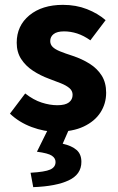

<svg xmlns="http://www.w3.org/2000/svg" viewBox="-20 -528 483 787"><path d="M211.3 12Q161.7 12 110 -7.2Q58.2 -26.5 20.8 -62.2L83.3 -144.9Q117.4 -118.2 150.9 -107.5Q184.3 -96.7 214.9 -96.7Q247.8 -96.7 262.7 -108.4Q277.6 -120 277.6 -139.4Q277.6 -155.8 264.5 -166.9Q251.3 -178 229.6 -186.6Q207.9 -195.3 180.7 -205.3Q145.3 -218.3 115.3 -238Q85.2 -257.7 66.8 -286Q48.5 -314.3 48.5 -352.8Q48.5 -422.6 100.6 -465.4Q152.7 -508.1 238 -508.1Q291.8 -508.1 336.6 -490.5Q381.3 -472.9 412.9 -445.3L350.4 -362.7Q323.1 -382.1 296.1 -390.8Q269.1 -399.4 242.6 -399.4Q213.9 -399.4 199.9 -388.4Q185.9 -377.5 185.9 -359.8Q185.9 -345.6 195.8 -335.7Q205.6 -325.9 226.1 -317.5Q246.7 -309.1 278.2 -299Q316.2 -286.4 347.4 -266.8Q378.6 -247.2 396.9 -218.2Q415.1 -189.2 415.1 -148Q415.1 -103.1 391.7 -66.9Q368.4 -30.8 323.1 -9.4Q277.8 12 211.3 12ZM116.2 239.1 105.3 180.1Q163.9 176.8 185.8 167Q207.7 157.2 207.7 136Q207.7 120.4 192.5 110.2Q177.3 99.9 131.4 93.9L179.6 -3.6H265.3L237 61.1Q274.7 69.7 294.1 86.9Q313.6 104 313.6 135.6Q313.6 186.7 261.7 211.2Q209.8 235.7 116.2 239.1Z"/></svg>

Font: Source Sans 3 VF
Style: Regular
Weight: 200
Designer: Paul D. Hunt
Foundry: Adobe
Version: Version 3.046;hotconv 1.0.118;makeotfexe 2.5.65603